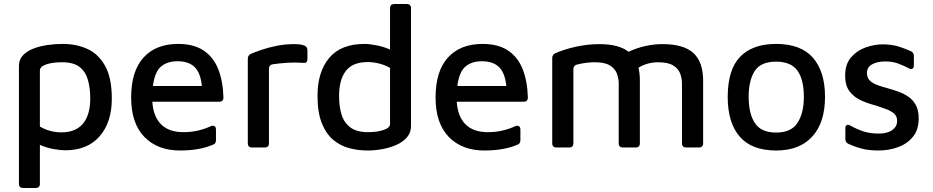

<svg xmlns="http://www.w3.org/2000/svg" viewBox="-20 -732 4629 953"><path d="M303 14Q280 14 244.5 7.5Q209 1 178 -13V181Q178 201 157 201H95Q74 201 74 181V-405Q74 -436 93.5 -457Q113 -478 145 -490.5Q177 -503 215.5 -508.5Q254 -514 293 -514Q359 -514 414 -489Q469 -464 502 -404.5Q535 -345 535 -242Q535 -125 474.5 -55.5Q414 14 303 14ZM284 -75Q356 -75 392 -118.5Q428 -162 428 -244Q428 -294 416.5 -335Q405 -376 375 -399.5Q345 -423 289 -423Q239 -423 208.5 -412Q178 -401 178 -382V-104Q203 -89 230.5 -82Q258 -75 284 -75Z M873 15Q762 15 696.5 -52.5Q631 -120 631 -248Q631 -379 692.5 -446.5Q754 -514 864 -514Q942 -514 991 -481Q1040 -448 1063.5 -388Q1087 -328 1089 -248Q1089 -227 1068 -227H736Q741 -153 780 -114.5Q819 -76 890 -76Q930 -76 965 -84.5Q1000 -93 1027 -106Q1038 -110 1045 -105.5Q1052 -101 1052 -89V-37Q1052 -20 1040 -15Q1006 0 964.5 7.5Q923 15 873 15ZM861 -428Q810 -428 779 -401.5Q748 -375 739 -305H982Q976 -369 946.5 -398.5Q917 -428 861 -428Z M1231 0Q1210 0 1210 -21V-440Q1210 -457 1224 -464Q1244 -473 1277.5 -484.5Q1311 -496 1353 -504.5Q1395 -513 1438 -513Q1456 -513 1468.5 -511.5Q1481 -510 1490 -506Q1506 -500 1506 -482V-439Q1506 -417 1484 -420Q1445 -423 1407 -420.5Q1369 -418 1334 -413Q1315 -410 1315 -390V-21Q1315 0 1294 0Z M1804 15Q1758 15 1714 3.5Q1670 -8 1634.5 -37.5Q1599 -67 1577.5 -120Q1556 -173 1556 -257Q1556 -375 1614 -444.5Q1672 -514 1790 -514Q1813 -514 1849 -507Q1885 -500 1916 -486V-691Q1916 -712 1937 -712H1999Q2020 -712 2020 -691V-106Q2020 -74 2000.5 -51Q1981 -28 1949 -13.5Q1917 1 1879 8Q1841 15 1804 15ZM1807 -76Q1852 -76 1884 -87Q1916 -98 1916 -116V-395Q1890 -410 1860.5 -417Q1831 -424 1805 -424Q1731 -424 1697 -380.5Q1663 -337 1663 -255Q1663 -205 1675 -164.5Q1687 -124 1718.5 -100Q1750 -76 1807 -76Z M2384 15Q2273 15 2207.5 -52.5Q2142 -120 2142 -248Q2142 -379 2203.5 -446.5Q2265 -514 2375 -514Q2453 -514 2502 -481Q2551 -448 2574.5 -388Q2598 -328 2600 -248Q2600 -227 2579 -227H2247Q2252 -153 2291 -114.5Q2330 -76 2401 -76Q2441 -76 2476 -84.5Q2511 -93 2538 -106Q2549 -110 2556 -105.5Q2563 -101 2563 -89V-37Q2563 -20 2551 -15Q2517 0 2475.5 7.5Q2434 15 2384 15ZM2372 -428Q2321 -428 2290 -401.5Q2259 -375 2250 -305H2493Q2487 -369 2457.5 -398.5Q2428 -428 2372 -428Z M3156 -332V-21Q3156 0 3135 0H3072Q3051 0 3051 -21V-318Q3051 -343 3042 -367Q3033 -391 3007.5 -407Q2982 -423 2932 -423Q2910 -423 2887.5 -420Q2865 -417 2842 -411Q2826 -406 2826 -388V-21Q2826 0 2805 0H2742Q2721 0 2721 -21V-444Q2721 -461 2737 -468Q2782 -488 2840.5 -500.5Q2899 -513 2954 -513Q3052 -513 3100 -475Q3140 -494 3183 -503.5Q3226 -513 3268 -513Q3374 -513 3422 -468.5Q3470 -424 3470 -332V-21Q3470 0 3449 0H3386Q3365 0 3365 -21V-318Q3365 -343 3356 -367Q3347 -391 3321.5 -407Q3296 -423 3246 -423Q3194 -423 3149 -396Q3156 -368 3156 -332Z M3833 15Q3711 15 3651.5 -54Q3592 -123 3592 -251Q3592 -386 3653.5 -450Q3715 -514 3832 -514Q3955 -514 4015 -445.5Q4075 -377 4075 -251Q4075 -124 4012 -54.5Q3949 15 3833 15ZM3832 -74Q3908 -74 3939 -123Q3970 -172 3970 -251Q3970 -337 3938 -381.5Q3906 -426 3832 -426Q3756 -426 3726 -379.5Q3696 -333 3696 -251Q3696 -168 3727 -121Q3758 -74 3832 -74Z M4341 15Q4293 15 4258.5 6Q4224 -3 4191 -18Q4176 -25 4176 -42V-95Q4176 -107 4182.5 -111Q4189 -115 4200 -109Q4234 -90 4266.5 -79.5Q4299 -69 4341 -69Q4385 -69 4409 -86.5Q4433 -104 4433 -132Q4433 -155 4417.5 -168.5Q4402 -182 4378 -190.5Q4354 -199 4328 -208Q4292 -217 4256.5 -232.5Q4221 -248 4198 -277Q4175 -306 4175 -357Q4175 -413 4204 -447Q4233 -481 4276.5 -496.5Q4320 -512 4363 -512Q4409 -511 4440.5 -501Q4472 -491 4501 -478Q4516 -471 4516 -454V-408Q4516 -395 4509 -391Q4502 -387 4491 -393Q4462 -408 4435.5 -417.5Q4409 -427 4374 -427Q4334 -427 4308.5 -412.5Q4283 -398 4283 -370Q4283 -346 4297.5 -332Q4312 -318 4335.5 -309.5Q4359 -301 4386 -294Q4411 -287 4438 -277.5Q4465 -268 4488 -252.5Q4511 -237 4525.5 -211Q4540 -185 4540 -144Q4540 -87 4510.5 -52Q4481 -17 4436 -1Q4391 15 4341 15Z"/></svg>

Font: Pitagon Sans Medium
Style: Regular
Weight: 500
Designer: Travis Tran
Foundry: Pitagon
Version: Version 1.001; ttfautohint (v1.8.4.7-5d5b);gftools[0.9.26]